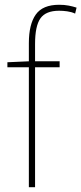

<svg xmlns="http://www.w3.org/2000/svg" viewBox="-20 -785 341 805"><path d="M230 -503H127V0H101V-503H11V-524L101 -528V-604Q101 -683 130 -724Q159 -765 228 -765Q250 -765 268 -761.5Q286 -758 301 -753L295 -728Q280 -735 262 -737.5Q244 -740 228 -740Q172 -740 149.5 -708Q127 -676 127 -601V-528H230Z"/></svg>

Font: Noto Sans Tamil SemiCondensed Thin
Style: Regular
Weight: 100
Width: 4
Designer: Jelle Bosma - Monotype Design Team
Foundry: Monotype Imaging Inc.
Version: Version 2.004; ttfautohint (v1.8.4.7-5d5b)